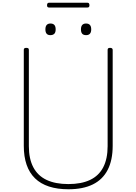

<svg xmlns="http://www.w3.org/2000/svg" viewBox="-20 -1365 998 1404"><path d="M480 19Q400 19 338.5 -1Q277 -21 236 -61Q195 -101 174.5 -160.5Q154 -220 154 -299V-1000Q154 -1008 158 -1011.5Q162 -1015 172 -1015Q183 -1015 187 -1011.5Q191 -1008 191 -1000V-296Q191 -204 223.5 -142Q256 -80 320.5 -49.5Q385 -19 480 -19Q575 -19 639 -49.5Q703 -80 735 -142Q767 -204 767 -296V-1000Q767 -1008 771 -1011.5Q775 -1015 785 -1015Q804 -1015 804 -1000V-299Q804 -194 767.5 -123Q731 -52 659 -16.5Q587 19 480 19ZM348 -1108Q330 -1108 321 -1118.5Q312 -1129 312 -1150Q312 -1172 321.5 -1182.5Q331 -1193 349 -1193Q368 -1193 377.5 -1182.5Q387 -1172 387 -1150Q387 -1128 377 -1118Q367 -1108 348 -1108ZM610 -1108Q590 -1108 581 -1118.5Q572 -1129 572 -1150Q572 -1172 581.5 -1182.5Q591 -1193 609 -1193Q628 -1193 637.5 -1182.5Q647 -1172 647 -1150Q647 -1129 637.5 -1118.5Q628 -1108 610 -1108ZM339 -1310Q331 -1310 327.5 -1314Q324 -1318 324 -1326Q324 -1336 327.5 -1340.5Q331 -1345 339 -1345H619Q627 -1345 630.5 -1340.5Q634 -1336 634 -1326Q634 -1318 630.5 -1314Q627 -1310 619 -1310Z"/></svg>

Font: Playwrite NG Modern Thin
Style: Regular
Weight: 250
Designer: Veronika Burian, José Scaglione
Foundry: TypeTogether
Version: Version 1.002